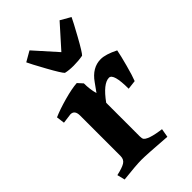

<svg xmlns="http://www.w3.org/2000/svg" viewBox="-213 -757 839 839"><g transform="rotate(-45 206.5 -337.5)"><path d="M335 -437Q365 -437 413 -413Q408 -386 394.5 -336Q381 -286 372 -264L330 -259Q330 -354 303 -354Q267 -354 217 -285V-77Q217 -64 221 -58.5Q225 -53 236 -48Q255 -39 294 -33L308 -31L301 9Q182 0 150 0Q118 0 37 9L28 -27Q65 -35 81 -45Q97 -55 97 -76V-326Q97 -360 71 -360L25 -354L20 -392Q54 -407 104.5 -421Q155 -435 187 -437L208 -414Q208 -377 217 -345L245 -384Q282 -437 335 -437ZM288 -505Q261 -500 231.5 -500Q202 -500 182 -505Q172 -514 137.5 -576.5Q103 -639 95 -657L142 -684L235 -580L328 -684L375 -657Q367 -639 332.5 -576.5Q298 -514 288 -505Z"/></g></svg>

Font: Buenard
Style: Bold
Weight: 700
Foundry: FontFuror
Version: Version 1.002 2011